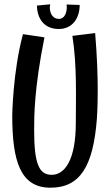

<svg xmlns="http://www.w3.org/2000/svg" viewBox="-20 -868 516 894"><path d="M431 -314C431 -314 435 -364 435 -448C435 -517 432 -608 423 -714L317 -701C339 -565 333 -409 333 -296C333 -122 281 -54 221 -54C162 -54 139 -104 139 -262C139 -327 139 -455 187 -694L87 -709C40 -537 37 -331 37 -331C37 -119 74 6 215 6C353 6 414 -94 431 -314ZM351 -845 290 -847C290 -843 291 -839 291 -835C291 -811 282 -780 254 -780C225 -780 212 -807 212 -832C212 -838 213 -843 214 -848L152 -842C153 -783 184 -733 254 -733C316 -733 351 -782 351 -845Z"/></svg>

Font: Englebert
Style: Regular
Weight: 400
Designer: Astigmatic (AOETI)
Foundry: Astigmatic (AOETI)
Version: Version 1.000